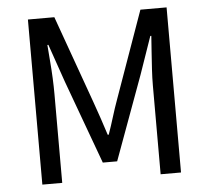

<svg xmlns="http://www.w3.org/2000/svg" viewBox="-49 -708 827 760"><g transform="rotate(-5 364.5 -328.0)"><path d="M89 0V-656H194L318 -310Q330 -277 341.5 -242.5Q353 -208 364 -174H368Q380 -208 390.5 -242.5Q401 -277 413 -310L536 -656H640V0H559V-353Q559 -382 561 -416Q563 -450 565.5 -485Q568 -520 570 -549H566L514 -399L392 -66H335L213 -399L161 -549H157Q159 -520 162 -485Q165 -450 166.5 -416Q168 -382 168 -353V0Z"/></g></svg>

Font: Assistant ExtraLight Medium
Style: Regular
Weight: 500
Version: Version 3.000